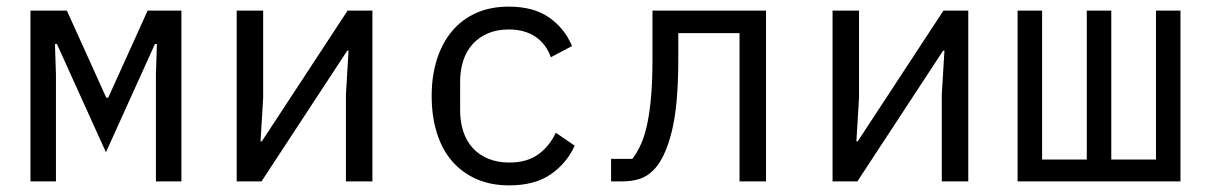

<svg xmlns="http://www.w3.org/2000/svg" viewBox="-20 -548 3640 580"><path d="M72 -516H182L301 -253H307L426 -516H528V0H451V-323L454 -415H448L300 -88L152 -415H146L149 -323V0H72Z M695 -516H775V-253L767 -121H771L1030 -516H1105V0H1025V-263L1033 -395H1029L770 0H695Z M1518 12Q1462 12 1418.5 -7.5Q1375 -27 1345 -62Q1315 -97 1299.5 -147Q1284 -197 1284 -258Q1284 -319 1300 -369Q1316 -419 1346 -454.5Q1376 -490 1419 -509Q1462 -528 1517 -528Q1592 -528 1639 -495Q1686 -462 1708 -409L1644 -375Q1630 -415 1597.5 -437Q1565 -459 1517 -459Q1482 -459 1454.5 -447.5Q1427 -436 1408 -415Q1389 -394 1379.5 -365Q1370 -336 1370 -302V-214Q1370 -180 1379.5 -151Q1389 -122 1408 -101Q1427 -80 1455 -68.5Q1483 -57 1519 -57Q1571 -57 1605 -81Q1639 -105 1659 -147L1716 -108Q1693 -56 1644.5 -22Q1596 12 1518 12Z M1826 -68H1890Q1905 -87 1916.5 -113Q1928 -139 1935.5 -175Q1943 -211 1947 -258.5Q1951 -306 1951 -369V-516H2294V0H2214V-448H2029V-367Q2029 -227 2008.5 -147.5Q1988 -68 1954 -34Q1935 -15 1912 -7.5Q1889 0 1857 0H1826Z M2495 -516H2575V-253L2567 -121H2571L2830 -516H2905V0H2825V-263L2833 -395H2829L2570 0H2495Z M3054 -516H3128V-66H3263V-516H3337V-66H3472V-516H3546V0H3054Z"/></svg>

Font: PlemolJP35 Console
Style: Regular
Weight: 400
Version: v2.0.3; ttfautohint (v1.8.4.7-5d5b-dirty) -l 6 -r 45 -G 200 